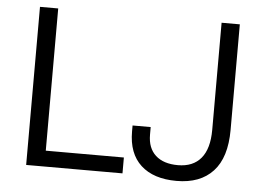

<svg xmlns="http://www.w3.org/2000/svg" viewBox="-50 -752 1147 830"><g transform="rotate(5 523.5 -337.0)"><path d="M90.8 0V-686H169.9V-68.8H508.8V0ZM744.1 12.2Q644 12.2 589.1 -38.1Q534.2 -88.4 534.2 -184.1V-210H612.8V-176.8Q612.8 -118.7 647.2 -87.4Q681.6 -56.2 744.1 -56.2Q809.6 -56.2 844.2 -97.7Q878.9 -139.2 878.9 -221.2V-686H958V-228Q958 -107.9 902.3 -47.9Q846.7 12.2 744.1 12.2Z"/></g></svg>

Font: Archivo Light
Style: Regular
Weight: 300
Designer: Hector Gatti
Foundry: Omnibus-Type
Version: Version 2.001